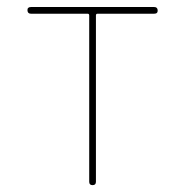

<svg xmlns="http://www.w3.org/2000/svg" viewBox="-20 -540 540 560"><path d="M70.3 -500Q60.5 -500 60.1 -509.8Q59.6 -519.5 70.3 -519.5H429.7Q439.5 -519.5 439.9 -509.8Q440.4 -500 429.7 -500H264.6Q259.8 -500 259.8 -495.1V-9.8Q259.8 0 250 0Q240.2 0 240.2 -9.8V-495.1Q240.2 -500 235.4 -500Z"/></svg>

Font: Rounded Mgen+ 1m thin
Style: Regular
Weight: 100
Designer: [Source Han Sans]
Ryoko NISHIZUKA  (kana & ideographs); Paul D. Hunt (Latin, Greek & Cyrillic); Wenlong ZHANG  (bopomofo
Version: Version 1.059.20150602